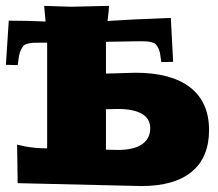

<svg xmlns="http://www.w3.org/2000/svg" viewBox="-20 -622 740 652"><path d="M350.1 -602.1Q350.1 -588.9 345.2 -550.8Q380.9 -553.2 434.6 -555.9Q488.3 -558.6 524.4 -559.6L560.1 -561L567.9 -412.1Q545.9 -411.1 527.8 -411.1Q525.4 -429.7 523.4 -440.9Q521.5 -452.1 516.6 -460.4Q511.7 -468.8 507.6 -472.7Q503.4 -476.6 492.9 -479Q482.4 -481.4 473.9 -481.7Q465.3 -481.9 446.8 -481.9L339.8 -480V-372.1L439.9 -375Q561.5 -375 625.7 -325.2Q689.9 -275.4 689.9 -180.2Q689.9 -87.4 631.1 -38.8Q572.3 9.8 460 9.8L40 0L38.1 -130.9L64 -125Q100.1 -118.2 140.1 -118.2V-321.8V-477.1H121.1Q102.5 -477.1 94 -476.8Q85.4 -476.6 75 -473.9Q64.5 -471.2 60.5 -467.3Q56.6 -463.4 51.8 -454.1Q46.9 -444.8 44.7 -432.9Q42.5 -420.9 40 -400.9L0 -401.9L9.8 -551.8Q81.5 -551.8 134.8 -548.8Q129.9 -598.6 129.9 -602.1L220.2 -599.1ZM339.8 -251V-113.8L379.9 -112.8Q433.6 -112.8 461.9 -131.8Q490.2 -150.9 490.2 -187Q490.2 -218.8 461.9 -235.4Q433.6 -252 379.9 -252Z"/></svg>

Font: Zantroke
Style: Regular
Weight: 500
Foundry: gluk
Version: Version 0.36